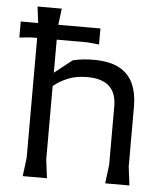

<svg xmlns="http://www.w3.org/2000/svg" viewBox="-52 -774 705 821"><g transform="rotate(5 300.0 -364.0)"><path d="M10 -589V-658H352V-589L302 -594H60ZM430 0 440 -80V-331Q440 -389 408.5 -417.5Q377 -446 315 -446Q267 -446 232 -431.5Q197 -417 174 -398Q151 -379 138 -364V-427L246 -512Q272 -518 293.5 -520Q315 -522 333 -522Q405 -522 446.5 -499Q488 -476 506 -434.5Q524 -393 524 -339V-80L534 0ZM76 0 86 -80V-648L76 -728H180L170 -648V-80L180 0Z"/></g></svg>

Font: AR One Sans
Style: Regular
Weight: 400
Designer: Niteesh Yadav
Foundry: Niteesh Yadav
Version: Version 1.001;gftools[0.9.33]